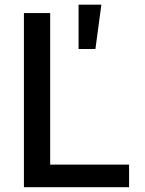

<svg xmlns="http://www.w3.org/2000/svg" viewBox="-20 -782 604 802"><path d="M79.9 0V-727.3H189.6V-94.5H519.2V0ZM308.2 -577.4V-762.4H403.4L378.6 -577.4Z"/></svg>

Font: Inter P Medium
Style: Regular
Weight: 500
Designer: Rasmus Andersson
Foundry: rsms
Version: Version 3.018;git-588b23468